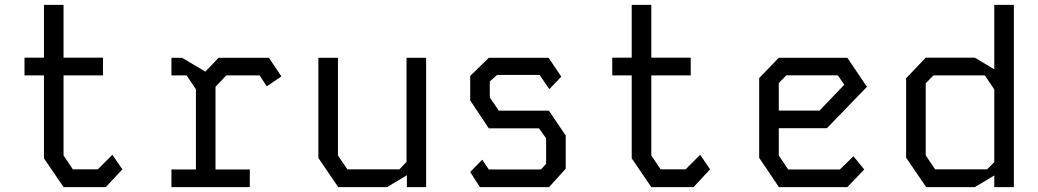

<svg xmlns="http://www.w3.org/2000/svg" viewBox="-20 -764 4240 784"><path d="M159.5 -744V-528.5H80V-456H159.5V-117.5L239.5 0H412L479.5 -72.5L439 -132L379.5 -72.5H277.5L239.5 -129.5V-456H400.5V-528.5H239.5V-744Z M680 -528V-456H742L780 -399.5V-72H680V0H1000V-72H860V-409.5L903.5 -456H1040L1069.5 -411.5L1129 -452L1078 -528H872.5L818.5 -471.5L723.5 -528Z M1640 -528V-103L1611 -72.5H1398.5L1360 -129V-528H1280V-119L1361 0H1560.5L1641.5 -48.5V0H1720V-528Z M1976 -528 1900 -454V-354L1976 -240H2181L2210 -199V-95L2189 -72H1976L1949 -112L1900 -61.5L1939.5 0H2222L2290 -75V-210.5L2221.5 -312H2017L1980 -366V-431.5L2010 -458H2183.5L2223 -400L2272 -451L2220 -528Z M2559.5 -744V-528.5H2480V-456H2559.5V-117.5L2639.5 0H2812L2879.5 -72.5L2839 -132L2779.5 -72.5H2677.5L2639.5 -129.5V-456H2800.5V-528.5H2639.5V-744Z M3160 -528 3080 -445.5V-119.5L3160.5 0H3440L3509 -72L3465 -126L3409.5 -72H3198.5L3160 -129V-240.5H3356.5L3520 -409.5L3440 -528ZM3160 -425 3191 -456.5H3401L3427.5 -418L3326.5 -312.5H3160Z M4040 -744V-481L3960.5 -528.5H3760L3680 -444.5V-120L3762 0H3960.5L4040 -47.5V0H4120V-744ZM3760 -129.5V-424L3791.5 -456H4001.5L4040 -399V-102L4010.5 -72.5H3798.5Z"/></svg>

Font: Kode
Style: Regular
Weight: 400
Monospace: yes
Designer: Isa Ozler
Foundry: Kadena LLC
Version: Version 1.000;gftools[0.9.28]